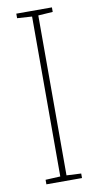

<svg xmlns="http://www.w3.org/2000/svg" viewBox="-83 -752 405 791"><g transform="rotate(-10 119.0 -357.0)"><path d="M194 0H45V-19L107 -22V-691L45 -695V-714H194V-695L133 -691V-22L194 -19Z"/></g></svg>

Font: Noto Sans Tamil Condensed Thin
Style: Regular
Weight: 100
Width: 3
Designer: Jelle Bosma - Monotype Design Team
Foundry: Monotype Imaging Inc.
Version: Version 2.004; ttfautohint (v1.8.4.7-5d5b)